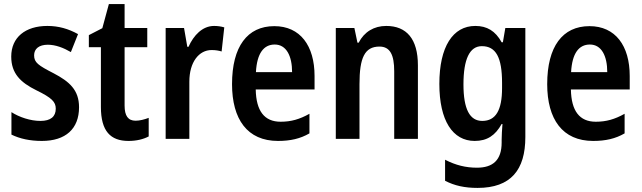

<svg xmlns="http://www.w3.org/2000/svg" viewBox="-20 -680 3142 940"><path d="M367 -155C367 -240 319 -281 243 -321C167 -360 147 -374 147 -409C147 -441 171 -461 214 -461C252 -461 291 -446 327 -425L362 -513C315 -539 267 -553 212 -553C104 -553 35 -497 35 -403C35 -320 81 -276 158 -238C234 -201 253 -181 253 -148C253 -109 228 -88 178 -88C129 -88 75 -106 36 -131V-21C77 -1 126 10 185 10C301 10 367 -49 367 -155Z M644 -89C607 -89 590 -113 590 -163V-449H701V-543H590V-660H513L481 -542L415 -508V-449H474V-156C474 -38 521 10 609 10C648 10 681 2 708 -12V-103C687 -95 664 -89 644 -89Z M1028 -553C971 -553 928 -507 903 -451H897L881 -543H791V0H907V-280C907 -376 954 -435 1016 -435C1036 -435 1052 -432 1065 -428L1078 -546C1061 -551 1044 -553 1028 -553Z M1323 -552C1191 -552 1116 -452 1116 -268C1116 -96 1191 10 1341 10C1402 10 1450 -1 1495 -27V-123C1447 -96 1405 -84 1354 -84C1274 -84 1234 -137 1232 -242H1520V-308C1520 -456 1450 -552 1323 -552ZM1325 -462C1382 -462 1410 -406 1410 -327H1233C1238 -419 1271 -462 1325 -462Z M1871 -553C1811 -553 1763 -524 1736 -471H1730L1715 -543H1624V0H1740V-268C1740 -397 1765 -452 1838 -452C1890 -452 1910 -411 1910 -331V0H2026V-360C2026 -490 1970 -553 1871 -553Z M2307 -553C2197 -553 2131 -451 2131 -269C2131 -90 2196 10 2304 10C2365 10 2405 -17 2436 -73H2440C2438 -48 2436 -16 2436 4V18C2436 104 2393 141 2315 141C2261 141 2211 129 2159 102V205C2205 229 2255 240 2318 240C2481 240 2552 152 2552 -9V-543H2454L2442 -473H2436C2405 -529 2364 -553 2307 -553ZM2339 -454C2408 -454 2438 -399 2438 -274V-249C2438 -140 2407 -88 2341 -88C2280 -88 2249 -145 2249 -267C2249 -390 2279 -454 2339 -454Z M2866 -552C2734 -552 2659 -452 2659 -268C2659 -96 2734 10 2884 10C2945 10 2993 -1 3038 -27V-123C2990 -96 2948 -84 2897 -84C2817 -84 2777 -137 2775 -242H3063V-308C3063 -456 2993 -552 2866 -552ZM2868 -462C2925 -462 2953 -406 2953 -327H2776C2781 -419 2814 -462 2868 -462Z"/></svg>

Font: Noto Sans Ethiopic Cond SemBd
Style: Regular
Weight: 600
Width: 3
Designer: Monotype Design Team
Foundry: Monotype Imaging Inc.
Version: Version 2.102